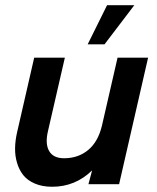

<svg xmlns="http://www.w3.org/2000/svg" viewBox="-20 -710 606 740"><path d="M317.9 -539.1 392.6 -689.9H497.6L382.8 -539.1ZM181.2 9.8Q143.1 9.8 114.5 -2.4Q85.9 -14.6 69.8 -34.9Q53.7 -55.2 45.7 -82.3Q37.6 -109.4 38.1 -138.9Q38.6 -168.5 45.9 -200.2L111.8 -487.8H230L165 -205.1Q153.3 -156.2 169.2 -128.2Q185.1 -100.1 227.1 -100.1Q281.7 -100.1 320.1 -132.1Q358.4 -164.1 373 -226.1L433.1 -487.8H550.8L439 0H320.8L335 -53.2Q270 9.8 181.2 9.8Z"/></svg>

Font: HK Grotesk Legacy
Style: Bold Italic
Weight: 700
Italic angle: -13°
Designer: Alfredo Marco Pradil
Foundry: Hanken Design Co.
Version: Version 2.022;PS 002.022;hotconv 1.0.88;makeotf.lib2.5.64775